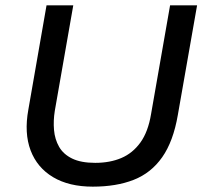

<svg xmlns="http://www.w3.org/2000/svg" viewBox="-20 -688 760 718"><path d="M327 10Q238 10 178.5 -25.5Q119 -61 94.5 -125.5Q70 -190 86 -278L154 -668H254L185 -274Q179 -237 182 -202Q185 -167 201 -139Q217 -111 250 -95Q283 -79 336 -79Q391 -79 433.5 -97Q476 -115 505 -155Q534 -195 545 -262L616 -668H717L645 -258Q628 -159 586.5 -100Q545 -41 480 -15.5Q415 10 327 10Z"/></svg>

Font: Gantari Medium
Style: Italic
Weight: 500
Italic angle: -10°
Designer: Anugrah Pasau
Foundry: Lafontype
Version: Version 1.000